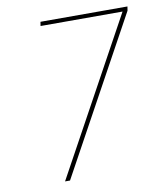

<svg xmlns="http://www.w3.org/2000/svg" viewBox="-82 -805 765 874"><g transform="rotate(-10 300.0 -367.5)"><path d="M148 0 540 -716H161L164 -735H566L563 -716L171 0Z"/></g></svg>

Font: Iosevka Aile Thin
Style: Italic
Weight: 100
Italic angle: -9°
Designer: Belleve Invis
Foundry: Belleve Invis
Version: Version 31.1.0; ttfautohint (v1.8.4)